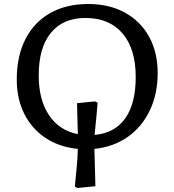

<svg xmlns="http://www.w3.org/2000/svg" viewBox="-20 -734 874 962"><path d="M368 208 355 201Q360 153 364.5 102.5Q369 52 370 12Q277 3 208 -43Q139 -89 101.5 -164Q64 -239 64 -336Q64 -453 107.5 -538Q151 -623 231.5 -668.5Q312 -714 422 -714Q527 -714 605.5 -671Q684 -628 727 -550Q770 -472 770 -368Q770 -263 730.5 -180.5Q691 -98 620 -48Q549 2 453 12Q454 53 455.5 104Q457 155 458 199ZM454 -58Q555 -67 607.5 -141Q660 -215 660 -348Q660 -489 594 -566.5Q528 -644 408 -644Q296 -644 235 -569.5Q174 -495 174 -356Q174 -234 225.5 -157Q277 -80 370 -62Q369 -94 368 -136Q367 -178 366 -217L456 -226L469 -219Q464 -155 460 -119.5Q456 -84 454 -58Z"/></svg>

Font: Literata 7pt
Style: Regular
Weight: 400
Designer: Latin by Veronika Burian and Jose Scaglione. Greek by Irene Vlachou. Cyrillic by Vera Evstafieva.
Foundry: TypeTogether
Version: Version 3.002